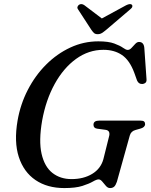

<svg xmlns="http://www.w3.org/2000/svg" viewBox="-20 -919 747 952"><path d="M467.5 -714Q518 -714 546.8 -703.2Q575.5 -692.5 590 -682Q604.5 -671.5 613 -671.5Q623 -671.5 632.2 -681.5Q641.5 -691.5 650.5 -701.2Q659.5 -711 669 -711Q692.5 -711 695.5 -682.5L706.5 -526Q707.5 -514 701.2 -508.5Q695 -503 686 -502.5Q667.5 -501.5 659.5 -520L645.5 -559Q622.5 -620.5 584.8 -646.2Q547 -672 493 -672Q419.5 -672 357.2 -627Q295 -582 251.2 -502.8Q207.5 -423.5 189 -321.5Q171.5 -220.5 186.2 -156.2Q201 -92 240 -61.5Q279 -31 334.5 -31Q394.5 -31 437 -56.8Q479.5 -82.5 492.5 -129.5L520 -239.5Q530 -272.5 502 -275.5L461.5 -281Q443.5 -283.5 443.5 -300.5Q443.5 -321 472 -321H675.5Q690 -321 694.8 -316.2Q699.5 -311.5 699.5 -303Q698.5 -287 675 -281L652 -274.5Q629.5 -268.5 623.5 -247L559.5 -17.5Q553.5 0 545.8 6.8Q538 13.5 525.5 13.5Q514.5 13.5 505.2 2.8Q496 -8 487 -18.8Q478 -29.5 469 -29.5Q459 -29.5 440.5 -18.8Q422 -8 388.5 2.8Q355 13.5 299 13.5Q214.5 13.5 156 -26.2Q97.5 -66 73.2 -140.8Q49 -215.5 67 -320.5Q81 -402 117.8 -473.2Q154.5 -544.5 208.5 -598.5Q262.5 -652.5 328.5 -683.2Q394.5 -714 467.5 -714ZM506.5 -771Q494.5 -761 485.2 -755.2Q476 -749.5 464.5 -749.5Q452.5 -749.5 446.2 -755.2Q440 -761 433 -771L367 -872.5Q362 -879.5 364.5 -885.8Q367 -892 372 -895.5Q384.5 -903 398.5 -893L485 -827.5L605.5 -893Q626 -903 634 -895.5Q637.5 -892 636 -885.8Q634.5 -879.5 625.5 -872.5Z"/></svg>

Font: Fraunces 9pt
Style: Italic
Weight: 400
Italic angle: -16°
Version: Version 1.000;[b76b70a41]